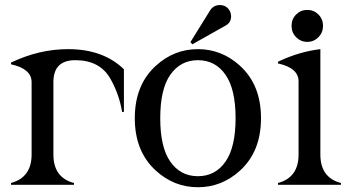

<svg xmlns="http://www.w3.org/2000/svg" viewBox="-20 -745 1419 774"><path d="M24.4 0V-7.3Q107.4 -29.8 107.4 -122.1V-413.6Q107.4 -467.8 24.4 -485.8V-492.7Q137.7 -546.9 254.4 -546.9Q396 -546.9 479.5 -465.8V-293.9H472.2Q460.4 -365.2 425.3 -427.2Q382.8 -502.4 283.7 -502.4Q195.3 -502.4 195.3 -414.1V-122.1Q195.3 -28.8 278.3 -7.3V0Z M866.2 -724.6Q887.2 -724.6 899.4 -710.9Q911.6 -697.3 911.6 -679.2Q911.6 -654.3 890.6 -642.6L755.4 -566.4L747.6 -575.2L826.7 -702.6Q840.3 -724.6 866.2 -724.6ZM608.9 -56.6Q523.4 -133.8 523.4 -268.6Q523.4 -403.3 608.9 -480.5Q682.1 -546.9 777.8 -546.9Q873.5 -546.9 946.8 -480.5Q1032.2 -403.3 1032.2 -268.6Q1032.2 -133.8 946.8 -56.6Q873.5 9.8 777.8 9.8Q682.1 9.8 608.9 -56.6ZM889.6 -94.2Q929.7 -152.3 929.7 -268.6Q929.7 -384.8 889.6 -442.9Q848.6 -502.4 777.8 -502.4Q707.5 -502.4 666 -442.9Q626 -385.3 626 -268.6Q626 -151.9 666 -94.2Q707 -34.7 777.8 -34.7Q848.6 -34.7 889.6 -94.2Z M1173.8 -686.5Q1192.4 -705.1 1218.8 -705.1Q1245.1 -705.1 1263.7 -686.5Q1282.2 -668 1282.2 -640.9Q1282.2 -613.8 1263.7 -595Q1245.1 -576.2 1218.8 -576.2Q1192.4 -576.2 1173.8 -595Q1155.3 -613.8 1155.3 -640.9Q1155.3 -668 1173.8 -686.5ZM1100.6 0V-7.3Q1183.6 -29.3 1183.6 -122.1V-417Q1183.6 -471.2 1100.6 -489.3V-496.1Q1185.1 -536.6 1271.5 -546.9V-122.1Q1271.5 -28.8 1354.5 -7.3V0Z"/></svg>

Font: Modern Antiqua
Style: Book
Weight: 400
Designer: Wojciech Kalinowski "wmk69" (wmk69@o2.pl)
Foundry: Wojciech Kalinowski "wmk69" (wmk69@o2.pl)
Version: Version 3.1.0; 2021-05-28